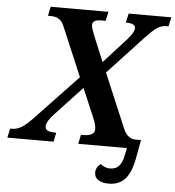

<svg xmlns="http://www.w3.org/2000/svg" viewBox="-105 -769 934 1022"><g transform="rotate(5 362.0 -258.5)"><path d="M512 197C587 197 627 154 647 49L665 -49H635C611 -49 586 -63 570 -102L448 -391L636 -593C687 -647 710 -665 749 -665H758L769 -714H541L530 -665H533C564 -665 581 -657 581 -640C581 -622 564 -598 546 -578L425 -445L370 -577C359 -605 352 -624 352 -637C352 -655 366 -665 399 -665H422L433 -714H124L114 -665H124C162 -665 185 -656 202 -614L312 -354L91 -121C40 -67 13 -49 -27 -49H-34L-45 0H202L212 -49H209C165 -49 153 -59 153 -78C153 -97 169 -121 193 -146L336 -299L398 -153C412 -122 417 -103 417 -84C417 -63 398 -49 358 -49H344L334 0H594L585 43C574 96 551 116 513 116C492 116 477 108 463 97C447 107 437 124 437 145C437 179 468 197 512 197Z"/></g></svg>

Font: Noto Serif SemiBold
Style: Italic
Weight: 600
Italic angle: -12°
Designer: Monotype Design Team
Foundry: Monotype Imaging Inc.
Version: Version 2.014